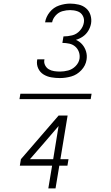

<svg xmlns="http://www.w3.org/2000/svg" viewBox="-20 -875 616 1065"><path d="M312 -442Q344 -442 375.5 -451Q407 -460 431 -485.5Q455 -511 460 -543Q464 -567 457.5 -589Q451 -611 436.5 -628Q422 -645 401 -654Q422 -660 440 -672.5Q458 -685 469.5 -704Q481 -723 485 -744Q489 -768 482 -791Q475 -814 457.5 -829Q440 -844 416.5 -849.5Q393 -855 369 -855Q339 -855 308 -844.5Q277 -834 256 -808Q235 -782 230 -751H269Q273 -772 289 -789.5Q305 -807 326.5 -813Q348 -819 369 -819Q390 -819 409.5 -812.5Q429 -806 439 -788Q449 -770 445 -749Q441 -725 423 -705Q405 -685 380.5 -679Q356 -673 332 -673L326 -637Q345 -637 364 -633Q383 -629 397 -617Q411 -605 417.5 -587Q424 -569 421 -549Q417 -526 399 -508Q381 -490 358 -484Q335 -478 313 -478Q296 -478 280 -480.5Q264 -483 251 -490.5Q238 -498 230.5 -512.5Q223 -527 226 -543Q226 -544 227 -546H187L186 -542Q182 -517 192 -495.5Q202 -474 221.5 -462Q241 -450 264.5 -446Q288 -442 312 -442ZM88 -325H483L488 -355H93ZM248 170H288L309 44H354L360 8H315L355 -234H305L96 8L90 44H269ZM146 8Q186 -38 226 -84Q266 -130 305 -176L275 8Z"/></svg>

Font: Iosevka Sparkle XLtObl
Style: Regular
Weight: 200
Italic angle: -9°
Designer: Belleve Invis
Foundry: Belleve Invis
Version: Version 4.5.0; ttfautohint (v1.8.3)